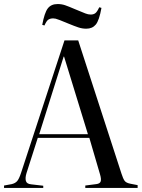

<svg xmlns="http://www.w3.org/2000/svg" viewBox="-20 -930 701 950"><path d="M0 0V-12L38 -19Q55 -23 64.5 -33.5Q74 -44 84 -74L299 -730H367L581 -71Q589 -46 596.5 -35.5Q604 -25 625 -21L661 -14V0H402V-12L456 -19Q474 -21 478 -32Q482 -43 475 -67L422 -248H167L111 -73Q104 -50 108 -35Q112 -20 134 -18L194 -11V0ZM174 -266H415L297 -650H295ZM407 -788Q387 -788 367.5 -794.5Q348 -801 319 -813Q290 -825 276 -830.5Q262 -836 255.5 -837.5Q249 -839 243 -839Q229 -839 219.5 -833Q210 -827 200 -804L189 -807Q200 -867 216.5 -888.5Q233 -910 265 -910Q285 -910 302.5 -904Q320 -898 350 -885Q389 -869 402.5 -863.5Q416 -858 429 -858Q443 -858 452 -865Q461 -872 471 -894L482 -891Q471 -829 454 -808.5Q437 -788 407 -788Z"/></svg>

Font: Literata 72pt
Style: Regular
Weight: 400
Designer: Latin by Veronika Burian and Jose Scaglione. Greek by Irene Vlachou. Cyrillic by Vera Evstafieva.
Foundry: TypeTogether
Version: Version 3.002